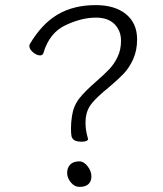

<svg xmlns="http://www.w3.org/2000/svg" viewBox="-20 -713 640 752"><path d="M301 -158Q280 -158 271 -164Q262 -170 260 -180Q258 -190 258 -209Q258 -235 262 -259Q268 -299 291 -328Q314 -357 357 -394Q389 -422 408 -442Q427 -462 440.5 -490Q454 -518 454 -553Q454 -593 428.5 -618.5Q403 -644 356 -644Q299 -644 236 -614Q173 -584 150 -505Q147 -496 137 -496Q124 -496 109.5 -508Q95 -520 95 -533Q95 -537 96 -539Q143 -619 205.5 -656Q268 -693 355 -693Q430 -693 473.5 -657.5Q517 -622 517 -559Q517 -515 501.5 -481Q486 -447 464 -424Q442 -401 404 -369Q363 -336 341.5 -310.5Q320 -285 316 -252Q315 -243 315 -228Q315 -204 324 -172L325 -168Q325 -164 318.5 -161Q312 -158 301 -158ZM291 -81Q308 -81 323 -62Q338 -43 338 -22Q338 -3 326.5 8Q315 19 291 19Q272 19 257.5 1.5Q243 -16 243 -36Q243 -56 255 -68.5Q267 -81 291 -81Z"/></svg>

Font: JyunsaiKaai Light
Style: Regular
Weight: 300
Designer: Fontworks Inc.
Version: Version 0.030;April 7, 2024;FontCreator 14.0.0.2901 64-bit